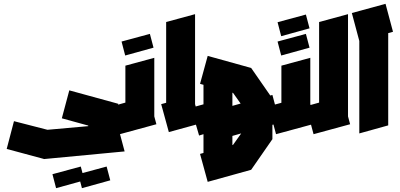

<svg xmlns="http://www.w3.org/2000/svg" viewBox="-20 -694 2088 1003"><path d="M209 137 208 136 15 84 53 -61 228 -16 441 -35V-38L303 -76L342 -222L590 -154H592V-153L598 -152L592 -128V-49L631 97ZM408 289 389 216 537 176 556 248ZM273 289 254 216 402 176 421 248Z M606 7 567 -139 635 -158V-351L786 -392V-86L797 -45ZM634 -404 615 -477 763 -517 782 -445Z M862 -4 822 -150 848 -157V-579L999 -620V-150L1026 -49Z M1020 14 978 -131 1043 -149V-251L1025 -256L1065 -402L1292 -339L1392 -195L1403 -198L1442 -52L1403 -42V33L1292 193L1065 256L1025 110L1043 105V7ZM1194 -210V-141L1237 -153L1198 -208ZM1194 16V64L1198 62L1240 3Z M1422 7 1383 -139 1450 -157V-351L1601 -392V-150L1628 -49ZM1449 -505 1430 -578 1578 -618 1597 -546ZM1449 -404 1430 -477 1578 -517 1597 -445Z M1618 7 1579 -139 1647 -158V-579L1798 -620V-86L1809 -45Z M1857 3V-480L1818 -626L1994 -674L2033 -528L2008 -521V-39Z"/></svg>

Font: Blaka Ink
Style: Regular
Weight: 400
Designer: Mohamed Gaber
Foundry: Kief Type Foundry
Version: Version 1.003; ttfautohint (v1.8.4.7-5d5b)